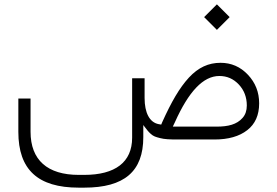

<svg xmlns="http://www.w3.org/2000/svg" viewBox="-20 -635 1263 874"><path d="M638.2 -278.8H581.5V-8.3C581.5 103.5 504.4 161.1 363.3 161.1H338.4C196.3 161.1 119.1 93.8 119.1 -35.2V-186.5H63.5V-34.7C63.5 137.2 152.3 219.2 338.4 219.2H363.3C546.4 219.2 632.3 145 632.3 -10.7V-65.9C633.8 -64.5 635.3 -62 637.7 -58.6C644 -50.3 648.9 -43.9 652.3 -40C658.7 -32.2 672.4 -18.1 684.6 -13.7C690.9 -11.2 698.7 -8.8 709 -6.3C728.5 -1 753.4 0 790 0H956.1C1019.5 0 1069.3 -14.2 1105.5 -42.5C1141.6 -70.3 1159.7 -111.3 1159.7 -164.6C1159.7 -215.3 1142.6 -258.8 1108.4 -294.9C1074.2 -331.1 1032.7 -349.1 983.9 -349.1C929.2 -349.1 882.8 -328.1 839.8 -281.7C796.9 -234.9 760.7 -172.4 718.3 -78.6L713.9 -67.9L702.6 -69.8C660.6 -77.6 638.2 -121.6 638.2 -189ZM967.3 -499 1025.4 -557.1 967.3 -615.2 909.2 -557.1ZM1103.5 -154.8C1103.5 -131.8 1097.2 -112.8 1084 -98.1C1058.1 -68.4 1018.6 -58.6 965.8 -58.6H766.6L776.4 -79.1C838.4 -217.3 904.3 -289.1 978.5 -289.1C1013.2 -289.1 1042.5 -276.4 1066.9 -250.5C1091.3 -224.6 1103.5 -192.4 1103.5 -154.8Z"/></svg>

Font: Shabnam Thin
Style: Regular
Weight: 100
Foundry: DejaVu fonts team - Redesigned by Saber Rastikerdar - Based on Vazir font
Version: Version 5.0.1